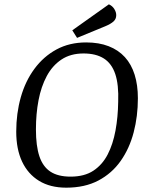

<svg xmlns="http://www.w3.org/2000/svg" viewBox="-20 -856 690 887"><path d="M286 11Q212 11 160.5 -20.5Q109 -52 82 -109.5Q55 -167 55 -248Q55 -332 76 -406.5Q97 -481 139 -538Q181 -595 241 -627.5Q301 -660 378 -660Q437 -660 482 -642.5Q527 -625 557 -592Q587 -559 602 -511Q617 -463 617 -402Q617 -319 597.5 -244.5Q578 -170 537.5 -112.5Q497 -55 434.5 -22Q372 11 286 11ZM306 -40Q370 -40 411.5 -67.5Q453 -95 477.5 -142.5Q502 -190 513.5 -252.5Q525 -315 526 -385Q529 -465 512.5 -514Q496 -563 459.5 -586Q423 -609 366 -609Q306 -609 264 -581Q222 -553 196 -504.5Q170 -456 158 -393Q146 -330 146 -258Q146 -182 162 -134Q178 -86 213 -63Q248 -40 306 -40ZM336 -681 314 -716 483 -836Q499 -829 508 -814.5Q517 -800 517 -786Q517 -768 504 -756.5Q491 -745 467 -735Z"/></svg>

Font: Faustina
Style: Italic
Weight: 400
Italic angle: -8°
Designer: Alfonso Garcia
Foundry: http://www.omnibus-type.com
Version: Version 1.200